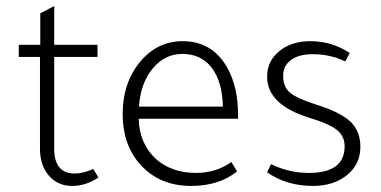

<svg xmlns="http://www.w3.org/2000/svg" viewBox="-20 -602 1258 634"><path d="M159 -414V-111Q159 -29 227 -29Q254 -29 288 -44L305 -16Q264 12 218 12Q171 12 141.5 -22Q112 -56 112 -111V-414H42V-454H113V-558L159 -582V-454H302V-414Z M766 -210H438Q440 -127 496 -76Q548 -31 627 -31Q694 -31 744 -67L763 -36Q703 12 611 12Q506 12 442 -60Q385 -125 385 -225Q385 -331 446 -402Q502 -466 583 -466Q680 -466 729 -381Q766 -317 766 -224ZM439 -250H716Q714 -333 679 -378.5Q644 -424 582 -424Q524 -424 484 -375.5Q444 -327 439 -250Z M1120 -399Q1072 -423 1012 -423Q967 -423 941 -404Q915 -385 915 -351Q915 -315 937.5 -296Q960 -277 1026 -256Q1105 -231 1137.5 -200Q1170 -169 1170 -117Q1170 -60 1126 -24Q1082 12 1013 12Q927 12 862 -33L875 -60Q934 -31 1000 -31Q1118 -31 1118 -119Q1118 -152 1093 -172.5Q1068 -193 1002 -213Q862 -256 862 -349Q862 -400 902 -433Q942 -466 1005 -466Q1076 -466 1135 -427Z"/></svg>

Font: TajawalTap
Style: Regular
Weight: 300
Designer: Boutros Fonts
Foundry: Created by Boutros International 2017
Version: Version 2.700